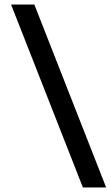

<svg xmlns="http://www.w3.org/2000/svg" viewBox="-20 -749 493 850"><path d="M347 81 29 -729H132L450 81Z"/></svg>

Font: Hubot Sans Medium
Style: Regular
Weight: 500
Designer: Deni Anggara
Foundry: GitHub, Inc., Subsidiary of Microsoft Corporation
Version: Version 2.000